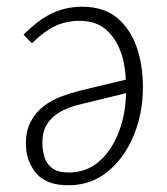

<svg xmlns="http://www.w3.org/2000/svg" viewBox="-20 -537 498 571"><path d="M183 14Q118 14 87.5 -22Q57 -58 57 -110Q57 -149 72 -176.5Q87 -204 111 -222Q135 -240 163.5 -250.5Q192 -261 220 -268L354 -300Q353 -344 338.5 -384Q324 -424 294.5 -449.5Q265 -475 217 -475Q192 -475 169.5 -469Q147 -463 124 -448.5Q101 -434 75 -408L50 -434Q67 -451 85.5 -466Q104 -481 125 -492.5Q146 -504 171 -510.5Q196 -517 224 -517Q288 -517 327.5 -484.5Q367 -452 386 -398Q405 -344 405 -278Q405 -199 377 -132.5Q349 -66 299.5 -26Q250 14 183 14ZM184 -24Q235 -24 272 -54.5Q309 -85 331 -138.5Q353 -192 355 -260L216 -226Q182 -218 157.5 -203.5Q133 -189 119.5 -167Q106 -145 106 -113Q106 -91 112 -70.5Q118 -50 135 -37Q152 -24 184 -24Z"/></svg>

Font: Literata ExtraLight
Style: Italic
Weight: 250
Italic angle: -2°
Designer: Latin by Veronika Burian and Jose Scaglione. Greek by Irene Vlachou. Cyrillic by Vera Evstafieva
Foundry: TypeTogether
Version: Version 3.002